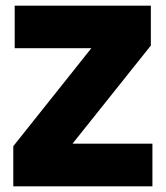

<svg xmlns="http://www.w3.org/2000/svg" viewBox="-20 -659 586 679"><path d="M236.5 -151H519V0H27V-142L303 -488.5H32V-639H513.5V-498Z"/></svg>

Font: Anek Kannada ExtraBold
Style: Regular
Weight: 800
Version: Version 1.003